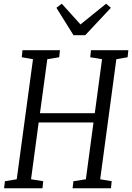

<svg xmlns="http://www.w3.org/2000/svg" viewBox="-20 -1013 710 1033"><path d="M2 0 6.5 -38 70 -48.5 157.5 -694.5 97 -705 101 -743H302.5L298.5 -705L234.5 -694.5L195 -404H490L529 -694.5L465.5 -705L469.5 -743H670.5L666.5 -705L606 -694.5L519 -48.5L581 -38L577 0H370.5L375 -38L442 -48.5L483 -354H188L147 -48.5L212.5 -38L208.5 0ZM375.5 -823.5 283.5 -971 312.5 -993Q337.5 -965.5 362.5 -937.5Q387.5 -909.5 413 -881.5Q447 -909.5 481.8 -937.2Q516.5 -965 551 -993L576.5 -971L438.5 -823.5Z"/></svg>

Font: Merriweather 24pt SemiCondensed Light
Style: Italic
Weight: 300
Width: 4
Italic angle: -7.8°
Designer: Eben Sorkin
Foundry: Eben Sorkin
Version: Version 2.101